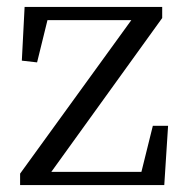

<svg xmlns="http://www.w3.org/2000/svg" viewBox="-20 -534 536 554"><path d="M421 -171H465L454 0H38V-33L359 -476H117L87 -354L43 -359L51 -514H448V-482L128 -38H388Z"/></svg>

Font: Han-Nom Khai
Style: Regular
Weight: 400
Version: Version 1.200;June 22, 2023;FontCreator 14.0.0.2814 64-bit